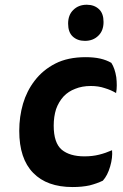

<svg xmlns="http://www.w3.org/2000/svg" viewBox="-20 -754 508 794"><path d="M405.3 -6.8Q424.8 -28.3 435.5 -65.4Q446.3 -102.5 443.4 -132.8Q417 -121.1 389.6 -114.3Q362.3 -107.4 329.1 -107.4Q268.6 -107.4 235.4 -134.8Q202.1 -163.1 202.1 -234.4Q202.1 -271.5 211.9 -302.7Q222.7 -333 243.2 -355.5Q262.7 -376 291 -386.7Q319.3 -398.4 355.5 -398.4Q387.7 -398.4 413.1 -389.6Q439.5 -381.8 460 -369.1Q462.9 -383.8 462.9 -401.4Q462.9 -417 460.9 -434.6Q455.1 -471.7 440.4 -494.1Q419.9 -505.9 394.5 -511.7Q368.2 -517.6 334 -517.6Q260.7 -517.6 209 -491.2Q157.2 -464.8 123 -419.9Q90.8 -377.9 75.2 -325.2Q59.6 -271.5 59.6 -212.9Q59.6 -97.7 117.2 -39.1Q173.8 19.5 280.3 19.5Q319.3 19.5 350.6 12.7Q380.9 4.9 405.3 -6.8ZM338.9 -734.4Q304.7 -734.4 283.2 -712.9Q261.7 -692.4 261.7 -656.2Q261.7 -621.1 280.3 -603.5Q299.8 -585 331.1 -585Q365.2 -585 386.7 -606.4Q408.2 -627 408.2 -663.1Q408.2 -698.2 389.6 -715.8Q370.1 -734.4 338.9 -734.4Z"/></svg>

Font: cl
Style: Bold Italic
Weight: 400
Designer: Mitja Miklavcic
Version: Version 7.504; 2011; Build 1022